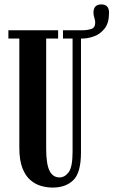

<svg xmlns="http://www.w3.org/2000/svg" viewBox="-20 -837 514 869"><path d="M218.5 12Q193.5 12 167 4.8Q140.5 -2.5 118 -21.5Q95.5 -40.5 81.5 -76Q67.5 -111.5 67.5 -168.5V-662.5H18V-700H243V-662.5H189V-164.5Q189 -95 204 -64.5Q219 -34 249.5 -34Q273 -34 290.8 -57.5Q308.5 -81 308.5 -151V-662.5H265V-700H352.5Q374.5 -700 392.8 -705.8Q411 -711.5 411 -735Q411 -744 407 -756.5Q403 -769 403 -779.5Q403 -817 438.5 -817Q473.5 -817 473.5 -779.5Q473.5 -733 453.5 -707.8Q433.5 -682.5 405.5 -672.5Q377.5 -662.5 352.5 -662.5H346.5V-147Q346.5 -55.5 312 -21.8Q277.5 12 218.5 12Z"/></svg>

Font: Imbue 10pt
Style: Bold
Weight: 700
Designer: Tyler Finck
Foundry: Etcetera Type Company
Version: Version 1.102; ttfautohint (v1.8.3)